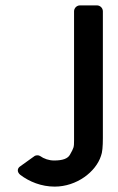

<svg xmlns="http://www.w3.org/2000/svg" viewBox="-20 -687 437 713"><path d="M355 -108C360 -120 362 -143 362 -174V-645C362 -657 352 -667 340 -667H277C265 -667 255 -657 255 -645V-165C255 -140 254 -138 240 -113C232 -98 213 -91 181 -91C162 -91 144 -97 128 -108C124 -111 114 -111 109 -108L56 -70C43 -62 43 -48 55 -38C89 -12 134 6 183 6C265 6 336 -49 355 -108Z"/></svg>

Font: DIN Rundschrift
Style: Mittel
Weight: 400
Version: Version 1.027